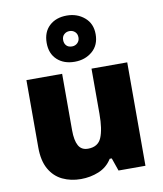

<svg xmlns="http://www.w3.org/2000/svg" viewBox="-93 -926 856 1011"><g transform="rotate(-10 335.0 -420.5)"><path d="M604 -553V0H460L436 -69H425Q399 -27 354 -8.5Q309 10 258 10Q204 10 160 -11Q116 -32 90.5 -77Q65 -122 65 -193V-553H256V-251Q256 -197 271.5 -169Q287 -141 322 -141Q376 -141 394.5 -185Q413 -229 413 -311V-553ZM333 -604Q275 -604 239.5 -637Q204 -670 204 -727Q204 -785 239.5 -818Q275 -851 333 -851Q388 -851 427 -818Q466 -785 466 -728Q466 -670 427.5 -637Q389 -604 333 -604ZM333 -686Q350 -686 362 -697.5Q374 -709 374 -727Q374 -746 362 -757Q350 -768 333 -768Q316 -768 304 -757Q292 -746 292 -727Q292 -709 302.5 -697.5Q313 -686 333 -686Z"/></g></svg>

Font: Noto Sans Black
Style: Regular
Weight: 900
Designer: Monotype Design Team
Foundry: Monotype Imaging Inc.
Version: Version 2.007